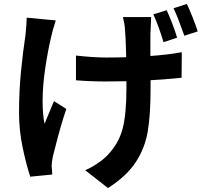

<svg xmlns="http://www.w3.org/2000/svg" viewBox="-20 -862 1040 978"><path d="M749 -752Q747 -722 747 -706Q746 -697 746 -664V-600Q746 -498 747 -469V-412Q747 -277 732.5 -192Q718 -107 671.5 -36Q625 35 530 96L414 5Q445 -8 478 -30.5Q511 -53 531 -75Q586 -134 605 -208Q624 -282 624 -413Q624 -629 617 -706Q616 -736 606 -775H750ZM519 -569Q634 -569 735.5 -576Q837 -583 906 -596L905 -466Q726 -447 522 -447Q442 -447 367 -453V-579Q457 -569 519 -569ZM241 -676Q223 -600 210 -511.5Q197 -423 197 -345Q197 -280 207 -231Q209 -236 221 -266L230 -287L255 -347L318 -307Q289 -225 255 -87L249 -64Q243 -32 243 -15L245 5Q245 20 246 27L134 38Q113 -26 95 -112.5Q77 -199 77 -286Q77 -397 86.5 -494Q96 -591 110 -686Q112 -700 114 -730L116 -772L264 -758Q246 -701 241 -676ZM882 -670 813 -647Q786 -736 761 -789L829 -810Q843 -780 858.5 -739.5Q874 -699 882 -670ZM987 -702 919 -680Q884 -779 864 -820L932 -842Q946 -812 962 -771.5Q978 -731 987 -702Z"/></svg>

Font: Merged Yaku Han JP
Style: Bold
Weight: 700
Designer: Ryoko NISHIZUKA 西塚涼子 (kana, bopomofo & ideographs); Paul D. Hunt (Latin, Greek & Cyrillic); Sandoll Communications 산돌커뮤니
Foundry: Adobe
Version: Version 2.004